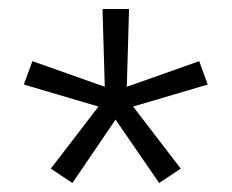

<svg xmlns="http://www.w3.org/2000/svg" viewBox="-20 -565 515 427"><path d="M141 -158 93 -190 199 -328 33 -377 52 -429 213 -372 208 -545H267L262 -372L423 -429L442 -377L276 -328L382 -190L334 -158L237 -299Z"/></svg>

Font: Iosevka QP Light
Style: Regular
Weight: 300
Designer: Belleve Invis
Foundry: Belleve Invis
Version: Version 20.0.0; ttfautohint (v1.8.4)